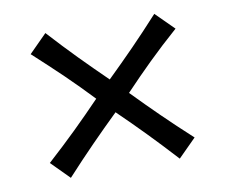

<svg xmlns="http://www.w3.org/2000/svg" viewBox="-59 -617 711 607"><g transform="rotate(-10 296.5 -313.5)"><path d="M122.2 -81.5Q169.5 -133.1 211.1 -175.5Q252.6 -217.9 297.2 -261.2Q341.9 -217.9 383.2 -175.5Q424.5 -133.1 471.8 -81.5L529.5 -139.3Q478.4 -186 435.9 -227.6Q393.3 -269.2 349.8 -314Q393.3 -359.9 435.5 -401.2Q477.6 -442.5 529.9 -488.6L471.8 -546.3Q425.3 -495.2 383.6 -452.6Q342 -410.1 297.2 -366.5Q252.4 -410.1 210.6 -452.6Q168.8 -495.2 122.2 -546.3L64.8 -488.6Q116.7 -441.2 158.9 -400.6Q201 -359.9 244.5 -314Q201.4 -269.2 158.9 -227.6Q116.3 -186 64.8 -139.3Z"/></g></svg>

Font: Pinar FD VF
Style: Regular
Weight: 300
Designer: Amin Abedi
Version: Version 2.000